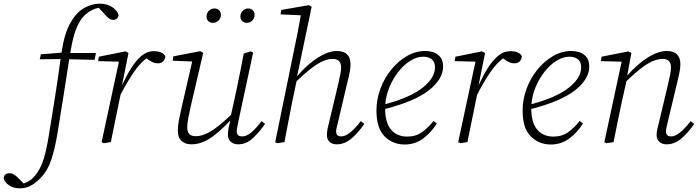

<svg xmlns="http://www.w3.org/2000/svg" viewBox="-166 -772 3800 1043"><path d="M-59 251Q-93 251 -117 234.5Q-141 218 -146 197Q-143 169 -115 169Q-100 169 -87.5 177.5Q-75 186 -62 200L-37 225Q-15 217 1.5 204.5Q18 192 35 168Q58 135 72.5 87.5Q87 40 100 -41Q117 -143 133 -245.5Q149 -348 163 -451L50 -450L56 -477L168 -486Q168 -488 168.5 -489.5Q169 -491 169 -492Q184 -590 216 -647Q248 -704 290 -728Q332 -752 376 -752Q419 -752 446.5 -731.5Q474 -711 478 -689Q477 -678 469 -671Q461 -664 450 -664Q436 -664 425 -672.5Q414 -681 398 -700L370 -730Q332 -721 302 -696.5Q272 -672 251 -623Q230 -574 217 -491Q217 -490 216.5 -488Q216 -486 216 -484H355L348 -447L210 -450Q194 -349 178 -245Q162 -141 145 -40Q130 45 111.5 99Q93 153 60 189Q34 217 6 234Q-22 251 -59 251Z M386 0 480 -437 367 -440 371 -464 516 -493 532 -484 497 -310V-309Q520 -359 546 -401Q572 -443 602.5 -468.5Q633 -494 668 -494Q694 -494 709.5 -487Q725 -480 732 -467Q731 -450 720.5 -439Q710 -428 692 -428Q676 -428 662 -434.5Q648 -441 633 -453L630 -455Q596 -431 561 -380Q526 -329 489 -258L480 -215Q469 -161 458 -107.5Q447 -54 436 0L397 6Z M874 12Q840 12 820 -6.5Q800 -25 800 -62Q800 -88 806 -119.5Q812 -151 819 -181L878 -438L772 -442L776 -466L922 -494L938 -485L870 -194Q863 -164 857 -131.5Q851 -99 851 -79Q851 -32 898 -32Q934 -32 978 -58Q1022 -84 1089 -148L1118 -280Q1129 -330 1138.5 -380.5Q1148 -431 1158 -481L1196 -493L1209 -486L1131 -122Q1128 -105 1124 -87.5Q1120 -70 1120 -57Q1120 -31 1150 -31Q1173 -31 1198 -51.5Q1223 -72 1255 -114L1274 -99Q1242 -53 1206.5 -20.5Q1171 12 1128 12Q1103 12 1087.5 -2Q1072 -16 1072 -41Q1072 -58 1075.5 -75.5Q1079 -93 1085 -118Q1023 -51 973.5 -19.5Q924 12 874 12ZM991 -648Q976 -648 966 -657Q956 -666 956 -682Q956 -702 969 -714Q982 -726 999 -726Q1014 -726 1024 -716.5Q1034 -707 1034 -692Q1034 -673 1021 -660.5Q1008 -648 991 -648ZM1175 -648Q1160 -648 1150 -657Q1140 -666 1140 -682Q1140 -702 1153 -714Q1166 -726 1182 -726Q1197 -726 1207 -716.5Q1217 -707 1217 -692Q1217 -673 1204.5 -660.5Q1192 -648 1175 -648Z M1340 6 1329 0 1432 -503Q1442 -550 1451 -596Q1460 -642 1468 -689L1358 -694L1362 -718L1512 -744L1527 -735L1448 -358Q1504 -423 1561 -459Q1618 -495 1664 -495Q1701 -495 1719.5 -476.5Q1738 -458 1738 -424Q1738 -402 1733.5 -378Q1729 -354 1721 -325L1673 -120Q1669 -102 1664.5 -85.5Q1660 -69 1660 -57Q1660 -31 1688 -31Q1730 -31 1794 -114L1813 -99Q1782 -53 1744.5 -20.5Q1707 12 1663 12Q1639 12 1624.5 -1.5Q1610 -15 1610 -37Q1610 -56 1613.5 -72.5Q1617 -89 1623 -113L1671 -314Q1677 -342 1682 -365.5Q1687 -389 1687 -406Q1687 -452 1641 -452Q1603 -452 1558 -424Q1513 -396 1445 -331L1420 -212Q1410 -160 1399.5 -106.5Q1389 -53 1379 0Z M2133 -464Q2099 -464 2064 -442.5Q2029 -421 1999.5 -384Q1970 -347 1950.5 -301Q1931 -255 1927 -206Q2064 -243 2130.5 -296Q2197 -349 2197 -406Q2197 -435 2180 -449.5Q2163 -464 2133 -464ZM2032 13Q1968 13 1923.5 -31Q1879 -75 1879 -171Q1879 -232 1900.5 -290Q1922 -348 1959.5 -394Q1997 -440 2044.5 -467.5Q2092 -495 2144 -495Q2188 -495 2214.5 -473.5Q2241 -452 2241 -410Q2241 -343 2165 -282.5Q2089 -222 1926 -180Q1927 -103 1959.5 -66.5Q1992 -30 2046 -30Q2093 -30 2127 -54.5Q2161 -79 2189 -115L2207 -101Q2176 -52 2132.5 -19.5Q2089 13 2032 13Z M2323 0 2417 -437 2304 -440 2308 -464 2453 -493 2469 -484 2434 -310V-309Q2457 -359 2483 -401Q2509 -443 2539.5 -468.5Q2570 -494 2605 -494Q2631 -494 2646.5 -487Q2662 -480 2669 -467Q2668 -450 2657.5 -439Q2647 -428 2629 -428Q2613 -428 2599 -434.5Q2585 -441 2570 -453L2567 -455Q2533 -431 2498 -380Q2463 -329 2426 -258L2417 -215Q2406 -161 2395 -107.5Q2384 -54 2373 0L2334 6Z M2927 -464Q2893 -464 2858 -442.5Q2823 -421 2793.5 -384Q2764 -347 2744.5 -301Q2725 -255 2721 -206Q2858 -243 2924.5 -296Q2991 -349 2991 -406Q2991 -435 2974 -449.5Q2957 -464 2927 -464ZM2826 13Q2762 13 2717.5 -31Q2673 -75 2673 -171Q2673 -232 2694.5 -290Q2716 -348 2753.5 -394Q2791 -440 2838.5 -467.5Q2886 -495 2938 -495Q2982 -495 3008.5 -473.5Q3035 -452 3035 -410Q3035 -343 2959 -282.5Q2883 -222 2720 -180Q2721 -103 2753.5 -66.5Q2786 -30 2840 -30Q2887 -30 2921 -54.5Q2955 -79 2983 -115L3001 -101Q2970 -52 2926.5 -19.5Q2883 13 2826 13Z M3455 12Q3431 12 3416 -1.5Q3401 -15 3401 -37Q3401 -56 3405 -72.5Q3409 -89 3415 -113L3463 -314Q3469 -342 3474 -365.5Q3479 -389 3479 -406Q3479 -452 3433 -452Q3395 -452 3349.5 -424Q3304 -396 3237 -331L3211 -215Q3199 -161 3188.5 -107.5Q3178 -54 3167 0L3128 6L3117 0L3211 -437L3098 -440L3102 -464L3248 -493L3264 -484L3241 -361Q3297 -425 3353.5 -460Q3410 -495 3456 -495Q3493 -495 3511.5 -476.5Q3530 -458 3530 -424Q3530 -402 3525 -378Q3520 -354 3513 -325L3464 -120Q3460 -102 3456 -85.5Q3452 -69 3452 -57Q3452 -31 3480 -31Q3522 -31 3586 -114L3605 -99Q3574 -53 3536.5 -20.5Q3499 12 3455 12Z"/></svg>

Font: Source Serif 4 SmText Light
Style: Italic
Weight: 300
Italic angle: -12°
Designer: Frank Grießhammer
Foundry: Adobe
Version: Version 4.005;hotconv 1.1.0;makeotfexe 2.6.0